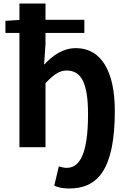

<svg xmlns="http://www.w3.org/2000/svg" viewBox="-20 -841 740 1097"><path d="M414 -566C338 -566 279 -522 235 -474H232L240 -590V-653H462V-728H240V-821H91V-727L11 -722V-653H91V0H240V-366C285 -413 318 -438 360 -438C440 -438 483 -376 483 -189C483 55 428 118 361 118C345 118 332 114 316 110L290 220C310 229 337 236 375 236C536 236 636 132 636 -208C636 -434 558 -566 414 -566Z"/></svg>

Font: Kawkab Mono
Style: Bold
Weight: 700
Monospace: yes
Designer: Abdullah Arif
Foundry: Abdullah Arif
Version: Version 1.000;PS 000.500;hotconv 1.0.88;makeotf.lib2.5.64775